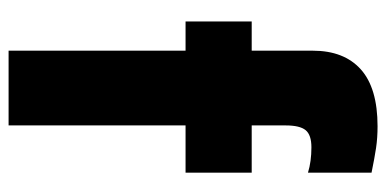

<svg xmlns="http://www.w3.org/2000/svg" viewBox="-246 -653 899 447"><g transform="rotate(90 203.5 -429.5)"><path d="M272 -645V-566H382V-412H272V0H98V-412H30V-566H98V-708Q98 -781 141.5 -820Q185 -859 274 -859Q301 -859 324.5 -855.5Q348 -852 382 -845V-697Q356 -705 323 -705Q294 -705 283 -691.5Q272 -678 272 -645Z"/></g></svg>

Font: Biryani Black
Style: Regular
Weight: 900
Designer: Dan Reynolds and Mathieu Reguer
Foundry: Dan Reynolds and Mathieu Reguer
Version: Version 1.004; ttfautohint (v1.1) -l 5 -r 5 -G 72 -x 0 -D la